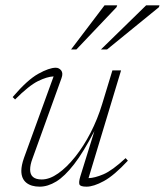

<svg xmlns="http://www.w3.org/2000/svg" viewBox="-20 -690 618 720"><path d="M281.5 -29.5 334 -198.5Q293 -119.5 257.8 -74Q222.5 -28.5 190.8 -9.2Q159 10 129 10Q96.5 10 78.2 -5.2Q60 -20.5 60 -49.5Q60 -69.5 70 -98L181 -403.5Q156.5 -402.5 122.5 -385.8Q88.5 -369 36.5 -317L27.5 -326Q82.5 -390.5 123.5 -413.2Q164.5 -436 189 -436Q201.5 -436 209.5 -425.8Q217.5 -415.5 210.5 -396.5L101.5 -94.5Q93 -72 93 -54Q93 -17 136.5 -17Q166 -17 198.2 -39.8Q230.5 -62.5 262 -102Q293.5 -141.5 319.8 -192.5Q346 -243.5 363 -299.5L401.5 -426H434L312 -22Q335 -22.5 368 -36.5Q401 -50.5 451 -97L459.5 -87.5Q408 -32 369.5 -11Q331 10 304.5 10Q281.5 10 278 1.8Q274.5 -6.5 281.5 -29.5ZM358.5 -504.5 528 -670H578L576 -663L381.5 -504.5ZM246.5 -504.5 372 -670H419.5L417 -663L266.5 -504.5Z"/></svg>

Font: Newsreader 16pt ExtraLight
Style: Italic
Weight: 275
Italic angle: -17°
Designer: Hugues Gentile
Foundry: Production Type
Version: Version 1.003; ttfautohint (v1.8.3)